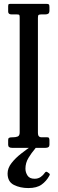

<svg xmlns="http://www.w3.org/2000/svg" viewBox="-20 -770 300 1000"><path d="M177.5 -677V-77Q177.5 -55 196.5 -55H226.5Q233.5 -55 235.5 -50.5Q237.5 -46 237.5 -39V-16Q237.5 0 217.5 0H42.5Q22.5 0 22.5 -16V-41Q22.5 -49 27 -52Q31.5 -55 45.5 -55H48.5Q61.5 -55 72 -59Q82.5 -63 82.5 -80V-678Q82.5 -688 80.8 -691.5Q79 -695 67.5 -695H39.5Q22.5 -695 22.5 -710V-737Q22.5 -747 25.8 -748.5Q29 -750 37.5 -750H219.5Q231 -750 234.2 -747.2Q237.5 -744.5 237.5 -733V-716Q237.5 -703 231.8 -699Q226 -695 216.5 -695H196.5Q184.5 -695 181 -692.2Q177.5 -689.5 177.5 -677ZM127.5 209.5Q85 209.5 52.2 193Q19.5 176.5 19.5 133.5Q19.5 105.5 40.2 79Q61 52.5 90.8 29.5Q120.5 6.5 147 -11.5Q165 -24 171 -16.5Q174.5 -12.5 171.2 -7Q168 -1.5 162 5.5Q145 25 128.8 51.5Q112.5 78 112.5 108.5Q112.5 127.5 123.2 144.2Q134 161 160 161Q178.5 161 191.8 151.8Q205 142.5 213 130.5Q219.5 120.5 227.5 127L234.5 132Q239.5 135.5 239.5 138Q239.5 140.5 236.5 146Q221.5 173.5 196.5 191.5Q171.5 209.5 127.5 209.5Z"/></svg>

Font: Besley* Condensed
Style: Regular
Weight: 400
Width: 3
Designer: Owen Earl
Foundry: indestructible type*
Version: Version 3.000; ttfautohint (v1.8.3)